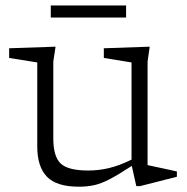

<svg xmlns="http://www.w3.org/2000/svg" viewBox="-20 -694 704 724"><path d="M181 -172Q181 -103.5 209 -77.2Q237 -51 312.5 -51Q352 -51 391 -60.2Q430 -69.5 476 -92V-458.5L371.5 -475.5V-512L544.5 -518L536.5 -462V-71.5Q542.5 -70 565.2 -65.2Q588 -60.5 612.2 -55.2Q636.5 -50 647 -47.5V-27.5L507.5 8H494L477 -68.5Q426.5 -35.5 394 -18.5Q361.5 -1.5 335.2 4.2Q309 10 277.5 10Q193 10 156.8 -27.8Q120.5 -65.5 120.5 -142V-458.5L14.5 -475.5V-512L189.5 -518L181 -462ZM171.5 -628V-673.5H455.5V-628Z"/></svg>

Font: Newsreader 6pt Light
Style: Regular
Weight: 300
Designer: Hugues Gentile
Foundry: Production Type
Version: Version 1.003; ttfautohint (v1.8.3)